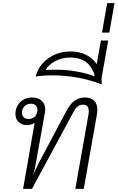

<svg xmlns="http://www.w3.org/2000/svg" viewBox="-20 -1211 754 1231"><path d="M604 -506Q604 -495 600 -469L517 0H463L547 -475Q549 -484 549 -499Q549 -540 515 -540Q494 -540 480.5 -530.5Q467 -521 455 -500L185 0H128L202 -423Q179 -409 153 -409Q120 -409 99.5 -428.5Q79 -448 79 -479Q79 -526 109.5 -556Q140 -586 187 -586Q225 -586 247.5 -565Q270 -544 270 -509Q270 -503 268 -489L212 -176Q209 -155 204 -133Q199 -111 190 -85L227 -163L408 -504Q431 -546 459 -566Q487 -586 524 -586Q563 -586 583.5 -566Q604 -546 604 -506ZM162 -448Q188 -448 204 -464.5Q220 -481 220 -507Q220 -524 209 -535Q198 -546 179 -546Q154 -546 137.5 -530Q121 -514 121 -488Q121 -470 132.5 -459Q144 -448 162 -448Z M631 -710Q633 -684 632 -670Q481 -728 315 -728Q265 -728 209 -721Q227 -792 289 -836.5Q351 -881 434 -881Q488 -881 531 -860Q574 -839 600 -800L627 -951H674ZM588 -721Q574 -779 535 -810.5Q496 -842 430 -842Q378 -842 335.5 -820Q293 -798 272 -762Q297 -764 344 -764Q407 -764 474 -752Q541 -740 588 -721Z M667 -1191H714L681 -1002H634Z"/></svg>

Font: Sarabun ExtraLight
Style: Italic
Weight: 275
Italic angle: -10°
Designer: Suppakit Chalermlarp | Katatrad Co.,Ltd.
Foundry: Cadson Demak Co.,Ltd.
Version: Version 1.000; ttfautohint (v1.6)